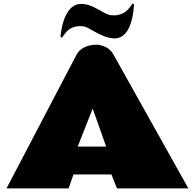

<svg xmlns="http://www.w3.org/2000/svg" viewBox="-20 -1045 1079 1065"><path d="M717.3 -1025.4Q724.1 -1025.4 723.1 -1013.7Q721.7 -995.6 718.8 -974.4Q715.8 -953.1 710.2 -932.4Q704.6 -911.6 696 -892.3Q687.5 -873 674.8 -859.1Q662.1 -845.2 645 -837.6Q627.9 -830.1 605.5 -832.5Q577.6 -835.4 554 -845.5Q530.3 -855.5 509.8 -866.9Q489.3 -878.4 471.4 -888.2Q453.6 -897.9 438 -899.4Q416 -901.4 399.4 -897.5Q382.8 -893.6 370.8 -886.5Q358.9 -879.4 350.6 -870.6Q342.3 -861.8 336.7 -854.2Q331.1 -846.7 327.6 -841.3Q324.2 -835.9 322.3 -836.4Q314.5 -837.4 315.9 -848.6Q318.4 -867.7 322.3 -888.4Q326.2 -909.2 332.8 -929.2Q339.4 -949.2 348.9 -967Q358.4 -984.9 371.3 -997.8Q384.3 -1010.7 401.1 -1017.8Q418 -1024.9 439.5 -1022.9Q464.8 -1021 486.6 -1011.5Q508.3 -1002 527.6 -991Q546.9 -980 564.2 -970.9Q581.5 -961.9 598.1 -960.4Q620.6 -958.5 637.7 -962.6Q654.8 -966.8 667.2 -974.1Q679.7 -981.4 688.2 -990.5Q696.8 -999.5 702.6 -1007.3Q708.5 -1015.1 711.9 -1020.3Q715.3 -1025.4 717.3 -1025.4ZM16.1 0 403.8 -740.2Q423.8 -779.8 477.5 -793Q493.2 -796.9 516.1 -796.9Q539.1 -796.9 566.2 -783.9Q593.3 -771 608.9 -743.2L1024.9 0H628.9L598.1 -77.1H387.2L360.8 0ZM411.1 -231.9H568.8L494.1 -442.9Z"/></svg>

Font: Fz Rammetto One
Style: Regular
Weight: 400
Designer: Vernon Adams
Foundry: Vernon Adams
Version: Vit hóa bi c Thuy @ FontZin.Com